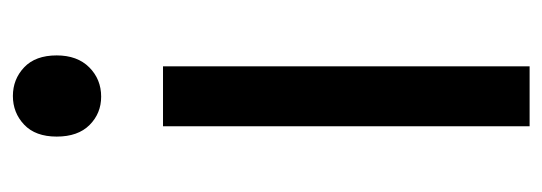

<svg xmlns="http://www.w3.org/2000/svg" viewBox="-292 -550 842 298"><g transform="rotate(-90 129.0 -401.0)"><path d="M82 0V-569H175V0ZM128 -665Q102 -665 84 -683Q66 -701 66 -734Q66 -767 84.5 -784.5Q103 -802 129 -802Q155 -802 173.5 -784.5Q192 -767 192 -734Q192 -702 173.5 -683.5Q155 -665 128 -665Z"/></g></svg>

Font: Yaldevi ExtraLight Medium
Style: Regular
Weight: 500
Version: Version 1.100